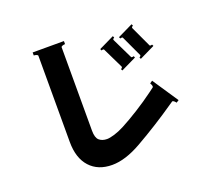

<svg xmlns="http://www.w3.org/2000/svg" viewBox="-129 -921 1257 1125"><g transform="rotate(-20 500.0 -358.5)"><path d="M840 -550Q845 -550 849 -552L854 -542L759 -496L754 -506Q758 -508 761 -511.5Q764 -515 763 -518L702 -649Q701 -651 696 -651Q691 -651 687 -649L682 -659L777 -705L782 -695Q778 -693 775 -689.5Q772 -686 773 -683L834 -552Q835 -550 840 -550ZM715 -523Q721 -523 725 -525L729 -515L634 -469L629 -479Q633 -481 636 -484.5Q639 -488 638 -491L575 -621Q574 -623 569 -623Q563 -623 559 -621L555 -631L650 -677L655 -667Q651 -665 648 -661.5Q645 -658 646 -655L709 -525Q710 -523 715 -523ZM201 -181V-718Q201 -723 192.5 -726Q184 -729 176 -729V-748H371V-729Q363 -729 354.5 -726Q346 -723 346 -718V-198Q346 -154 364.5 -138Q383 -122 413 -122Q430 -122 460 -131Q490 -140 524 -158Q568 -181 628 -218.5Q688 -256 739 -294L767 -315Q769 -316 769 -321Q769 -325 766.5 -331.5Q764 -338 761 -342L777 -353L884 -193L868 -183Q864 -189 857 -195Q850 -201 845 -198Q840 -194 830 -188Q704 -101 574 -27Q472 31 390 31Q302 31 251.5 -24.5Q201 -80 201 -181Z"/></g></svg>

Font: Aoboshi One
Style: Regular
Weight: 400
Designer: IKIMOJI
Foundry: Natsumi Matsuba
Version: Version 1.000; ttfautohint (v1.8.3)